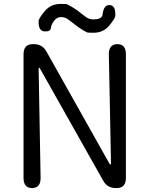

<svg xmlns="http://www.w3.org/2000/svg" viewBox="-20 -959 762 979"><path d="M144 0Q100 0 100 -52V-682Q100 -734 148 -734H152Q196 -734 217 -696L535 -130Q541 -120 543.5 -120Q546 -120 546 -125L535 -681Q534 -733 578 -734Q622 -734 622 -682V-52Q622 0 575 0H571Q527 0 506 -38L187 -604Q181 -614 179 -614Q177 -614 177 -609L187 -53Q188 -1 144 0ZM457 -792Q426 -792 423 -794Q398 -807 376 -823Q354 -839 333 -856Q314 -872 292 -872Q270 -872 255.5 -852.5Q241 -833 239 -815Q237 -797 206 -799Q175 -801 177 -853Q178 -866 208.5 -902.5Q239 -939 289 -939Q320 -939 323 -937Q348 -924 370 -909Q392 -893 413 -876Q432 -860 455 -860Q500 -860 503 -885Q509 -936 540 -933Q570 -931 568 -880Q568 -866 537.5 -829Q507 -792 457 -792Z"/></svg>

Font: Resource Han Rounded HK
Style: Regular
Weight: 400
Designer: Cyano Hao (round all glyphs); Ryoko NISHIZUKA  (kana, bopomofo & ideographs); Paul D. Hunt (Latin, Greek & Cyrillic); Sa
Foundry: Cyano Hao
Version: 0.990